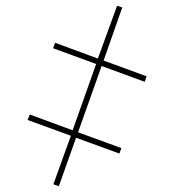

<svg xmlns="http://www.w3.org/2000/svg" viewBox="-20 -648 591 669"><path d="M185 1 245 -168 396 -113 403 -132 252 -187 334 -418 484 -363 491 -382 341 -437 406 -622 388 -628 321 -444 172 -499 165 -480 315 -425 233 -194 84 -249 76 -230 227 -175 166 -6Z"/></svg>

Font: Noto Serif Display Condensed Light
Style: Italic
Weight: 300
Width: 3
Italic angle: -12°
Designer: Monotype Design Team
Foundry: Monotype Imaging Inc.
Version: Version 2.009